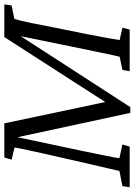

<svg xmlns="http://www.w3.org/2000/svg" viewBox="111 -724 616 878"><g transform="rotate(-90 419.0 -285.0)"><path d="M137.7 -573.2H293.9L394.5 -96.7H381.8L688.5 -573.2H837.9L833 -540L771.5 -527.3Q769.5 -522.5 764.2 -501Q758.8 -479.5 752.9 -451.2Q747.1 -422.9 742.2 -395.5L702.1 -196.3Q689.5 -131.8 683.1 -95.7Q676.8 -59.6 674.8 -45.9L731.4 -33.2L722.7 0H532.2L538.1 -33.2L598.6 -45.9Q600.6 -53.7 605.5 -75.7Q610.4 -97.7 616.2 -127Q622.1 -156.2 628.9 -187.5L702.1 -544.9H722.7L368.2 2.9H341.8L223.6 -544.9H237.3L167 -212.9Q155.3 -154.3 147.9 -119.6Q140.6 -85 137.7 -67.9Q134.8 -50.8 134.8 -46.9L197.3 -33.2L187.5 0H2L6.8 -33.2L76.2 -46.9Q78.1 -57.6 86.9 -93.3Q95.7 -128.9 111.3 -198.2L156.2 -395.5Q163.1 -428.7 171.4 -465.3Q179.7 -502 183.6 -526.4L127.9 -540Z"/></g></svg>

Font: Crimson Pro Light
Style: Italic
Weight: 300
Italic angle: -12°
Designer: Jacques Le Bailly
Foundry: Baron von Fonthausen
Version: Version 1.003